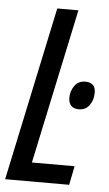

<svg xmlns="http://www.w3.org/2000/svg" viewBox="-52 -749 447 785"><g transform="rotate(5 171.5 -357.0)"><path d="M-0.5 0 150.9 -713.9H237.8L102.5 -77.6H277.8L262.2 0ZM274.4 -311Q253.4 -311 242.7 -322.5Q231.9 -334 231.9 -354.5Q231.9 -381.8 247.3 -403.8Q262.7 -425.8 291.5 -425.8Q305.7 -425.8 314.9 -421.1Q324.2 -416.5 328.9 -407.2Q333.5 -397.9 333.5 -383.3Q333.5 -354.5 318.1 -332.8Q302.7 -311 274.4 -311Z"/></g></svg>

Font: Open Sans Condensed Medium
Style: Italic
Weight: 500
Width: 3
Italic angle: -12°
Designer: Monotype Design Team
Foundry: Monotype Imaging Inc.
Version: Version 3.000